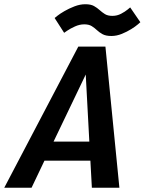

<svg xmlns="http://www.w3.org/2000/svg" viewBox="-65 -887 683 907"><path d="M369 0 362 -128H145L84 0H-45L305 -667H433L499 0ZM188 -218H357L340 -535ZM193 -802Q193 -802 205.5 -812Q218 -822 239.5 -834.5Q261 -847 287 -857Q313 -867 338 -867Q364 -867 379 -858.5Q394 -850 405.5 -839.5Q417 -829 430.5 -820.5Q444 -812 466 -812Q488 -812 507 -822Q526 -832 538 -842Q550 -852 550 -852L598 -782Q598 -782 586.5 -772Q575 -762 555 -749.5Q535 -737 510.5 -727Q486 -717 461 -717Q435 -717 419.5 -725.5Q404 -734 393 -744.5Q382 -755 368.5 -763.5Q355 -772 333 -772Q311 -772 289 -762Q267 -752 252.5 -742Q238 -732 238 -732Z"/></svg>

Font: Epunda Sans SemiBold
Style: Italic
Weight: 600
Italic angle: -12.0243°
Designer: Simon Atzbach
Foundry: typofactur
Version: Version 2.204; ttfautohint (v1.8.4.7-5d5b)